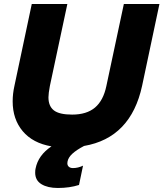

<svg xmlns="http://www.w3.org/2000/svg" viewBox="-20 -719 813 955"><path d="M155 140Q155 126 157 119Q170 53 236 9Q143 -7 93 -66.5Q43 -126 43 -215Q43 -253 52 -293L138 -699H315L228 -291Q221 -254 221 -235Q221 -191 248 -170Q275 -149 339 -149Q411 -149 452.5 -184Q494 -219 509 -291L596 -699H773L687 -293Q631 -33 398 7Q360 27 340 45.5Q320 64 316 84Q315 87 315 93Q315 104 322.5 110.5Q330 117 343 117Q368 117 393 105L373 201Q326 216 268 216Q217 216 186 197Q155 178 155 140Z"/></svg>

Font: Prompt
Style: Bold Italic
Weight: 700
Italic angle: -12°
Designer: Katatrad Team
Foundry: CadsonDemak
Version: Version 1.001